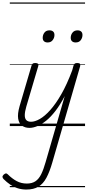

<svg xmlns="http://www.w3.org/2000/svg" viewBox="-80 -1030 715 1569"><path d="M161 15Q125 15 100 -3Q75 -21 68.5 -60Q62 -99 80 -162L178 -495Q182 -506 188 -510.5Q194 -515 208 -515Q224 -515 230.5 -509Q237 -503 233 -491L135 -159Q123 -118 122.5 -90Q122 -62 135 -48.5Q148 -35 174 -35Q205 -35 245 -57.5Q285 -80 330 -130Q375 -180 421 -260Q467 -340 510 -455L521 -495Q525 -506 531.5 -510.5Q538 -515 551 -515Q569 -515 573.5 -508Q578 -501 575 -489L348 296Q326 373 299.5 422.5Q273 472 234 495.5Q195 519 135 519Q98 519 65 508.5Q32 498 3.5 478.5Q-25 459 -50 434Q-58 426 -59.5 417Q-61 408 -50 397Q-38 387 -31 387Q-24 387 -16 395Q19 430 56.5 450Q94 470 139 470Q182 470 210 451Q238 432 257 393Q276 354 293 294L449 -245Q412 -174 373.5 -124Q335 -74 297 -43.5Q259 -13 224.5 1Q190 15 161 15ZM309 -683Q291 -683 280 -692.5Q269 -702 269 -721Q269 -745 283 -763.5Q297 -782 324 -782Q343 -782 354 -772.5Q365 -763 365 -744Q365 -721 350.5 -702Q336 -683 309 -683ZM538 -683Q520 -683 509 -692.5Q498 -702 498 -721Q498 -745 512.5 -763.5Q527 -782 554 -782Q572 -782 583 -772.5Q594 -763 594 -744Q594 -721 580 -702Q566 -683 538 -683ZM0 490H615V500H0ZM0 -20H615V0H0ZM0 -505H615V-500H0ZM0 -1010H615V-1000H0Z"/></svg>

Font: Playwrite AU NSW Guides
Style: Regular
Weight: 400
Designer: Veronika Burian, José Scaglione
Foundry: TypeTogether
Version: Version 1.003